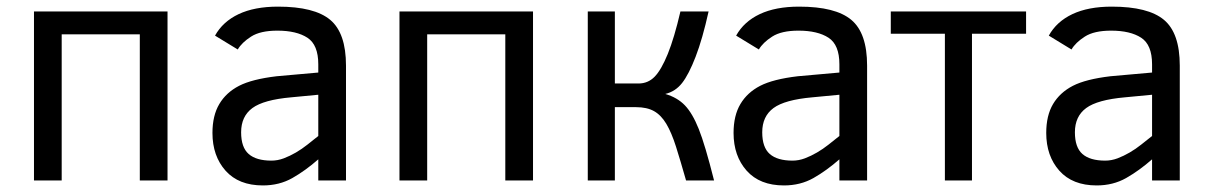

<svg xmlns="http://www.w3.org/2000/svg" viewBox="-20 -547 3675 582"><path d="M403.8 0V-442.9H167V0H83V-512.2H487.8V0Z M944.8 0V-64Q905.8 -29.8 866.2 -7.3Q826.7 15.1 776.9 15.1Q703.6 15.1 663.8 -29.5Q624 -74.2 624 -144Q624 -196.8 644.8 -231.7Q665.5 -266.6 704.8 -286.9Q744.1 -307.1 818.8 -315.9L944.8 -327.1V-352.1Q944.8 -411.1 911.9 -432.6Q878.9 -454.1 820.8 -454.1Q769 -454.1 741 -436Q712.9 -418 700.7 -397L631.8 -439Q655.3 -481.4 703.4 -504.2Q751.5 -526.9 822.8 -526.9Q933.1 -526.9 981 -486.8Q1028.8 -446.8 1028.8 -348.1V0ZM944.8 -259.8 862.8 -252Q779.3 -244.6 745.1 -219.5Q710.9 -194.3 710.9 -146Q710.9 -100.1 733.9 -80.1Q756.8 -60.1 802.7 -60.1Q821.8 -60.1 840.3 -67.1Q858.9 -74.2 877 -84.7Q895 -95.2 911.9 -108.6Q928.7 -122.1 944.8 -134.8Z M1511.7 0V-442.9H1274.9V0H1190.9V-512.2H1595.7V0Z M1843.8 -512.2V-293.9H1915.5Q1944.3 -293.9 1964.4 -314.5Q1984.4 -335 2004.2 -383.5Q2023.9 -432.1 2042.5 -512.2H2127.9Q2109.4 -428.7 2088.6 -375Q2067.9 -321.3 2047.6 -295.4Q2027.3 -269.5 1996.6 -262.2Q2033.2 -251.5 2056.2 -227.5Q2079.1 -203.6 2098.1 -156Q2117.2 -108.4 2144.5 0H2059.6Q2042.5 -60.1 2029.1 -102.5Q2015.6 -145 1999.8 -171.6Q1983.9 -198.2 1962.4 -210.2Q1940.9 -222.2 1907.7 -222.2H1843.8V0H1761.7V-512.2Z M2524.4 0V-64Q2485.4 -29.8 2445.8 -7.3Q2406.2 15.1 2356.4 15.1Q2283.2 15.1 2243.4 -29.5Q2203.6 -74.2 2203.6 -144Q2203.6 -196.8 2224.4 -231.7Q2245.1 -266.6 2284.4 -286.9Q2323.7 -307.1 2398.4 -315.9L2524.4 -327.1V-352.1Q2524.4 -411.1 2491.5 -432.6Q2458.5 -454.1 2400.4 -454.1Q2348.6 -454.1 2320.6 -436Q2292.5 -418 2280.3 -397L2211.4 -439Q2234.9 -481.4 2283 -504.2Q2331.1 -526.9 2402.3 -526.9Q2512.7 -526.9 2560.5 -486.8Q2608.4 -446.8 2608.4 -348.1V0ZM2524.4 -259.8 2442.4 -252Q2358.9 -244.6 2324.7 -219.5Q2290.5 -194.3 2290.5 -146Q2290.5 -100.1 2313.5 -80.1Q2336.4 -60.1 2382.3 -60.1Q2401.4 -60.1 2419.9 -67.1Q2438.5 -74.2 2456.5 -84.7Q2474.6 -95.2 2491.5 -108.6Q2508.3 -122.1 2524.4 -134.8Z M3090.3 -444.8H2926.3V0H2844.2V-444.8H2680.2V-512.2H3090.3Z M3472.2 0V-64Q3433.1 -29.8 3393.6 -7.3Q3354 15.1 3304.2 15.1Q3231 15.1 3191.2 -29.5Q3151.4 -74.2 3151.4 -144Q3151.4 -196.8 3172.1 -231.7Q3192.9 -266.6 3232.2 -286.9Q3271.5 -307.1 3346.2 -315.9L3472.2 -327.1V-352.1Q3472.2 -411.1 3439.2 -432.6Q3406.2 -454.1 3348.1 -454.1Q3296.4 -454.1 3268.3 -436Q3240.2 -418 3228 -397L3159.2 -439Q3182.6 -481.4 3230.7 -504.2Q3278.8 -526.9 3350.1 -526.9Q3460.4 -526.9 3508.3 -486.8Q3556.2 -446.8 3556.2 -348.1V0ZM3472.2 -259.8 3390.1 -252Q3306.6 -244.6 3272.5 -219.5Q3238.3 -194.3 3238.3 -146Q3238.3 -100.1 3261.2 -80.1Q3284.2 -60.1 3330.1 -60.1Q3349.1 -60.1 3367.7 -67.1Q3386.2 -74.2 3404.3 -84.7Q3422.4 -95.2 3439.2 -108.6Q3456.1 -122.1 3472.2 -134.8Z"/></svg>

Font: Lorenzo Sans
Style: Regular
Weight: 400
Foundry: Intel Corporation
Version: Version 1.00; ttfautohint (v1.5)